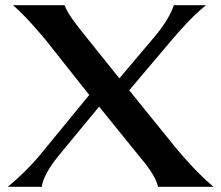

<svg xmlns="http://www.w3.org/2000/svg" viewBox="-20 -720 853 740"><path d="M229 -700H30C76 -661 128 -599 156 -566L324 -354L127 -114C95 -77 52 -34 10 0H141C145 -31 167 -72 206 -120L362 -309L515 -120C543 -87 582 -38 589 0H803C745 -49 697 -103 656 -152L478 -372L648 -573C687 -618 728 -663 774 -700H650C640 -669 617 -628 578 -581L440 -418L311 -579C274 -625 241 -666 229 -700Z"/></svg>

Font: Coconat Demi
Style: Regular
Weight: 400
Designer: Sara Lavazza
Foundry: Collletttivo
Version: Version 1.000;Glyphs 3.2 (3217)